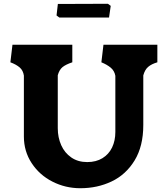

<svg xmlns="http://www.w3.org/2000/svg" viewBox="-20 -987 889 1017"><path d="M591 -288V-585.5Q586 -612.5 566.2 -628.8Q546.5 -645 517 -657L528 -750H813.5V-657Q782.5 -648 764.8 -632.8Q747 -617.5 739 -587.5V-325Q739 -212.5 693 -137.2Q647 -62 571.5 -26Q496 10 405.5 10Q326.5 10 257.8 -25Q189 -60 147.8 -122.8Q106.5 -185.5 106.5 -264V-586.5Q102.5 -614 84.2 -629.8Q66 -645.5 35 -657L46 -750H363V-657Q328.5 -645.5 311.2 -631.5Q294 -617.5 286 -588.5V-308Q286 -259 304.2 -218Q322.5 -177 357.8 -152.8Q393 -128.5 442 -128.5Q489 -128.5 522.8 -149.2Q556.5 -170 573.8 -206Q591 -242 591 -288ZM294.5 -894 279.5 -905 286.5 -966 551.5 -967 566.5 -956 557.5 -894Z"/></svg>

Font: TMT Limkin
Style: Regular
Weight: 400
Designer: Gabriel Drozdov
Version: Version 1.000;Glyphs 3.1.2 (3151)